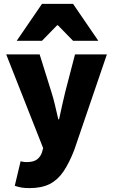

<svg xmlns="http://www.w3.org/2000/svg" viewBox="-20 -780 582 988"><path d="M132 188Q107 188 90 185Q73 182 56 176L86 50Q98 53 104.5 53.5Q111 54 118 54Q153 54 171 40Q189 26 196 4L202 -18L12 -500H184L244 -308Q255 -274 263 -239Q271 -204 280 -166H284Q292 -202 299.5 -237Q307 -272 316 -308L366 -500H530L362 -8Q336 59 306.5 102.5Q277 146 235.5 167Q194 188 132 188ZM66 -570 196 -760H356L486 -570H356L278 -650H274L196 -570Z"/></svg>

Font: Mada Black
Style: Regular
Weight: 900
Designer: Khaled Hosny
Version: Version 1.5